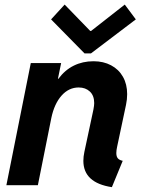

<svg xmlns="http://www.w3.org/2000/svg" viewBox="-20 -793 610 822"><path d="M336.9 -104.5Q336.9 -122.6 341.3 -143.1L379.9 -323.7Q383.3 -341.8 383.3 -351.6Q383.3 -383.8 364.7 -401.1Q346.2 -418.5 316.9 -418.5Q274.4 -418.5 243.4 -383.5Q212.4 -348.6 199.7 -287.6L142.1 0H7.3L111.8 -522.9H241.7L228 -455.6H230Q257.8 -493.2 295.9 -512Q334 -530.8 380.4 -530.8Q422.9 -530.8 455.6 -513.4Q488.3 -496.1 506.3 -464.4Q524.4 -432.6 524.4 -390.1Q524.4 -367.2 519.5 -344.2L481.4 -164.6Q478 -149.4 478 -137.7Q478 -122.6 484.6 -115Q491.2 -107.4 505.4 -104.5L459 8.3Q336.9 -10.3 336.9 -104.5ZM198.7 -710 256.8 -773.4 366.2 -660.6H370.1L514.2 -773.4L561.5 -710L369.6 -564.5H341.8Z"/></svg>

Font: Reddit Sans Fudge
Style: Bold
Weight: 700
Italic angle: -11.25°
Designer: Stephen Hutchings
Version: Version 1.013